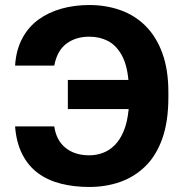

<svg xmlns="http://www.w3.org/2000/svg" viewBox="-20 -732 739 764"><path d="M335 12Q275 12 223 -1Q171 -14 132 -42.5Q93 -71 69 -117.5Q45 -164 40 -229H196Q204 -173 241 -143.5Q278 -114 335 -114Q363 -114 389 -123.5Q415 -133 436.5 -154.5Q458 -176 472.5 -211Q487 -246 492 -298H250V-414H491Q485 -477 463 -515Q441 -553 408.5 -569.5Q376 -586 335 -586Q281 -586 244 -558Q207 -530 196 -471H40Q44 -533 68.5 -579Q93 -625 133 -654Q173 -683 224.5 -697.5Q276 -712 335 -712Q402 -712 459.5 -691.5Q517 -671 559.5 -628.5Q602 -586 626 -520.5Q650 -455 650 -365V-345Q650 -249 626 -181Q602 -113 558.5 -70.5Q515 -28 458 -8Q401 12 335 12Z"/></svg>

Font: Golos Text SemiBold
Style: Regular
Weight: 600
Designer: A.Korolkova, Vitaly Kuzmin
Foundry: ParaType Ltd
Version: Version 2.004